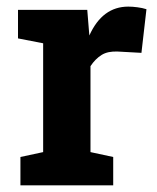

<svg xmlns="http://www.w3.org/2000/svg" viewBox="-20 -558 473 578"><path d="M41.5 0V-85.4L109.9 -100.1V-427.7L34.2 -442.4V-528.3H242.7L248 -462.9L249 -451.2Q288.1 -538.1 366.2 -538.1Q378.9 -538.1 393.8 -536.1Q408.7 -534.2 420.9 -530.3L405.8 -398.9L335 -402.8Q304.7 -404.3 285.9 -392.6Q267.1 -380.9 252.4 -358.9V-100.1L320.8 -85.4V0Z"/></svg>

Font: Roboto Slab
Style: Bold
Weight: 700
Designer: Google
Version: Version 2.000; ttfautohint (v1.8.1.43-b0c9)